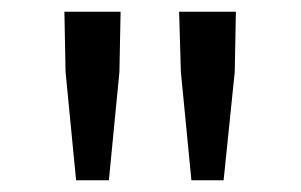

<svg xmlns="http://www.w3.org/2000/svg" viewBox="-20 -791 515 328"><path d="M110 -483H166L184 -668L186 -771H90L92 -668ZM307 -483H362L381 -668L383 -771H286L289 -668Z"/></svg>

Font: Source Han Sans HK
Style: Regular
Weight: 400
Designer: Ryoko NISHIZUKA 西塚涼子 (kana, bopomofo & ideographs); Paul D. Hunt (Latin, Greek & Cyrillic); Sandoll Communications 산돌커뮤니
Foundry: Adobe
Version: Version 2.000;hotconv 1.0.107;makeotfexe 2.5.65593